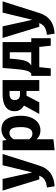

<svg xmlns="http://www.w3.org/2000/svg" viewBox="958 -1552 810 2779"><g transform="rotate(-90 1363.5 -163.0)"><path d="M355 1Q323 104 250.5 159.5Q178 215 56 222L39 111Q115 101 151.5 77Q188 53 210 0H156L-6 -531H162L257 -101L361 -531H524Z M1077 -267Q1077 -185 1051.5 -120.5Q1026 -56 978 -19.5Q930 17 866 17Q786 17 737 -38V205L579 222V-531H718L726 -472Q757 -511 797 -529.5Q837 -548 879 -548Q979 -548 1028 -474Q1077 -400 1077 -267ZM913 -265Q913 -359 892 -395.5Q871 -432 828 -432Q801 -432 777.5 -416Q754 -400 737 -370V-146Q769 -99 817 -99Q913 -99 913 -265Z M1594 -531V0H1436V-185H1368L1272 0H1103L1225 -222Q1186 -243 1164.5 -277.5Q1143 -312 1143 -358Q1143 -443 1206.5 -487Q1270 -531 1391 -531ZM1436 -279V-430H1390Q1347 -430 1325.5 -411Q1304 -392 1304 -357Q1304 -320 1324.5 -299.5Q1345 -279 1387 -279Z M2200 -116V166H2091L2073 0H1781L1763 166H1654V-116H1687Q1705 -129 1716.5 -149.5Q1728 -170 1737.5 -217Q1747 -264 1754 -351L1769 -531H2144V-116ZM1996 -427H1904L1899 -365Q1892 -285 1881.5 -236.5Q1871 -188 1853 -160.5Q1835 -133 1805 -116H1996Z M2564 1Q2532 104 2459.5 159.5Q2387 215 2265 222L2248 111Q2324 101 2360.5 77Q2397 53 2419 0H2365L2203 -531H2371L2466 -101L2570 -531H2733Z"/></g></svg>

Font: FiraGOUPP
Style: Bold
Weight: 700
Designer: bBox Type
Foundry: bBox Type GmbH
Version: Version 1.001